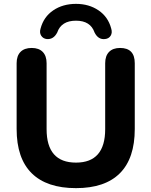

<svg xmlns="http://www.w3.org/2000/svg" viewBox="-20 -962 783 993"><path d="M222 -760Q203 -762 193 -777.5Q183 -793 190 -815Q206 -875 255.5 -908.5Q305 -942 373 -942Q440 -942 489.5 -908.5Q539 -875 555 -815Q562 -793 552.5 -777.5Q543 -762 523 -760Q488 -756 469 -794Q448 -855 373 -855Q297 -855 276 -794Q257 -757 222 -760ZM373 11Q222 11 144 -66Q66 -143 66 -295V-635Q66 -673 86 -693.5Q106 -714 144 -714Q181 -714 201 -693.5Q221 -673 221 -635V-294Q221 -121 373 -121Q524 -121 524 -294V-635Q524 -673 544 -693.5Q564 -714 601 -714Q677 -714 677 -635V-295Q677 -143 600 -66Q523 11 373 11Z"/></svg>

Font: Nunito ExtraBold
Style: Regular
Weight: 800
Designer: Vernon Adams
Foundry: Vernon Adams
Version: Version 3.602